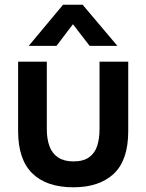

<svg xmlns="http://www.w3.org/2000/svg" viewBox="-20 -789 622 816"><path d="M292 7Q178 7 117.5 -52Q57 -111 57 -232V-527H179V-240Q179 -198 190.5 -167Q202 -136 227.5 -119.5Q253 -103 292 -103Q334 -103 358.5 -120.5Q383 -138 393 -169Q403 -200 403 -240V-527H525V-232Q525 -108 463.5 -50.5Q402 7 292 7ZM102 -594 248 -769H331L479 -594H361L290 -686L220 -594Z"/></svg>

Font: Onest SemiBold
Style: Regular
Weight: 600
Designer: Dmitri Voloshin, Andrey Kudryavtsev
Foundry: Dmitri Voloshin, Andrey Kudryavtsev
Version: Version 1.000;gftools[0.9.33]